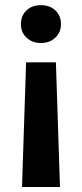

<svg xmlns="http://www.w3.org/2000/svg" viewBox="-20 -558 322 758"><path d="M83 -312H200.7L216.8 180.2H66.9ZM220.7 -462.9Q220.7 -430.2 198.2 -409.2Q175.8 -388.2 141.6 -388.2Q107.4 -388.2 85 -409.2Q62.5 -430.2 62.5 -462.9Q62.5 -495.6 84.2 -516.6Q106 -537.6 141.6 -537.6Q177.2 -537.6 199 -516.6Q220.7 -495.6 220.7 -462.9Z"/></svg>

Font: Vazir UI
Style: Bold-UI
Weight: 700
Designer: Saber Rastikerdar
Foundry: Saber Rastikerdar
Version: Version 30.1.0